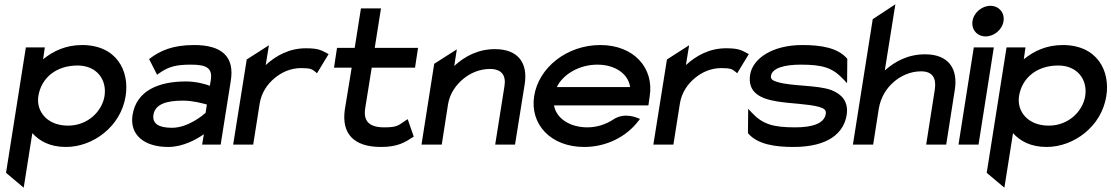

<svg xmlns="http://www.w3.org/2000/svg" viewBox="-20 -671 5157 891"><path d="M8 131 90 200 130 -53C163 -17 211 11 286 11C412 11 541 -84 563 -225C582 -343 520 -462 361 -462C285 -462 227 -434 180 -396L188 -451H100ZM158 -225C171 -308 239 -367 340 -367C429 -367 477 -301 465 -225C454 -156 389 -88 296 -88C197 -88 147 -156 158 -225Z M595 -137C581 -46 648 11 761 11C830 11 893 -25 926 -48L918 0H1004L1051 -296C1069 -407 1011 -462 881 -462C781 -462 723 -436 672 -397L709 -324L720 -332C764 -363 800 -371 867 -371C942 -371 967 -353 958 -298L954 -273C932 -281 890 -293 843 -293C715 -293 613 -250 595 -137ZM692 -138C700 -189 755 -204 829 -204C876 -204 921 -191 940 -186L934 -147C920 -135 852 -78 778 -78C717 -78 686 -97 692 -138Z M1062 0H1155L1185 -190C1193 -241 1221 -281 1255 -309C1285 -334 1327 -355 1377 -355C1421 -355 1428 -350 1443 -338L1451 -331L1505 -420C1474 -435 1465 -447 1400 -447C1322 -447 1261 -413 1213 -369L1228 -461L1125 -395Z M1530 -357H1612L1580 -161C1565 -52 1620 11 1748 11C1827 11 1860 -11 1900 -37L1872 -118L1861 -111C1828 -89 1824 -80 1763 -80C1692 -80 1665 -110 1675 -170L1705 -357H1906L1920 -449H1719L1748 -632H1655L1626 -449H1544Z M1936 0H2030L2059 -186C2067 -237 2096 -277 2130 -305C2160 -330 2203 -351 2254 -351C2309 -351 2329 -320 2321 -271L2278 0H2370L2415 -281C2430 -376 2387 -443 2277 -443C2198 -443 2136 -409 2088 -365L2100 -442L1995 -375Z M2459 -226C2438 -95 2535 11 2691 11C2795 11 2887 -37 2942 -109L2950 -119L2940 -123C2939 -123 2879 -152 2827 -117C2792 -94 2750 -80 2706 -80C2624 -80 2561 -122 2551 -182H2989L2995 -224C3016 -356 2921 -462 2766 -462C2610 -462 2480 -357 2459 -226ZM2564 -267C2593 -327 2669 -371 2752 -371C2835 -371 2896 -328 2904 -267Z M3012 0H3105L3135 -190C3143 -241 3171 -281 3205 -309C3235 -334 3277 -355 3327 -355C3371 -355 3378 -350 3393 -338L3401 -331L3455 -420C3424 -435 3415 -447 3350 -447C3272 -447 3211 -413 3163 -369L3178 -461L3075 -395Z M3461 -324C3448 -239 3513 -212 3588 -200C3649 -190 3730 -189 3781 -175C3804 -168 3815 -161 3812 -142C3805 -99 3753 -80 3670 -80C3569 -80 3520 -94 3470 -147L3452 -166L3451 -53C3495 -1 3576 11 3662 11C3828 11 3896 -57 3909 -137C3919 -203 3883 -235 3838 -253C3772 -277 3657 -270 3589 -290C3566 -297 3555 -303 3558 -320C3564 -355 3620 -371 3696 -371C3797 -371 3843 -357 3893 -304L3911 -285L3912 -398C3868 -450 3789 -462 3703 -462C3565 -462 3473 -400 3461 -324Z M3938 0H4032L4058 -166C4067 -220 4094 -262 4128 -291C4158 -317 4202 -340 4254 -340C4309 -340 4326 -307 4318 -255L4278 0H4371L4411 -255C4426 -351 4383 -419 4273 -419C4194 -419 4133 -386 4086 -344L4135 -651L4030 -582Z M4493 -573C4487 -533 4515 -502 4554 -502C4593 -502 4631 -533 4637 -573C4643 -613 4615 -644 4576 -644C4537 -644 4499 -613 4493 -573ZM4428 0H4521L4592 -451H4499Z M4559 131 4641 200 4681 -53C4714 -17 4762 11 4837 11C4963 11 5092 -84 5114 -225C5133 -343 5071 -462 4912 -462C4836 -462 4778 -434 4731 -396L4739 -451H4651ZM4709 -225C4722 -308 4790 -367 4891 -367C4980 -367 5028 -301 5016 -225C5005 -156 4940 -88 4847 -88C4748 -88 4698 -156 4709 -225Z"/></svg>

Font: Charger Sport
Style: BdExtObl
Weight: 700
Designer: Jasper
Foundry: Cannot Into Space Fonts
Version: Version 1.1